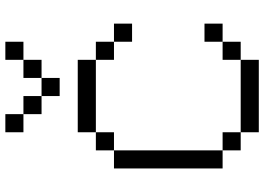

<svg xmlns="http://www.w3.org/2000/svg" viewBox="-153 -820 973 707"><g transform="rotate(-90 333.5 -466.5)"><path d="M600 -133.3H533.3V-200H600ZM600 -466.7H533.3V-533.3H600ZM133.3 -133.3H66.7V-533.3H133.3ZM133.3 -66.7V-133.3H200V-66.7ZM133.3 -533.3V-600H200V-533.3ZM266.7 -800V-866.7H333.3V-800ZM266.7 -933.3V-866.7H200V-933.3ZM400 -800V-733.3H333.3V-800ZM400 -866.7H466.7V-800H400ZM533.3 -133.3V-66.7H466.7V-133.3ZM533.3 -600V-533.3H466.7V-600ZM533.3 -933.3V-866.7H466.7V-933.3ZM200 -66.7H466.7V0H200ZM200 -600V-666.7H466.7V-600Z"/></g></svg>

Font: Galmuri14 Regular
Style: Regular
Weight: 400
Designer: Lee Minseo (quiple)
Version: Version 2.399;hotconv 1.1.1;makeotfexe 2.6.0 DEVELOPMENT